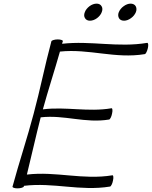

<svg xmlns="http://www.w3.org/2000/svg" viewBox="-20 -1027 836 1057"><path d="M540 -960C545 -972 545 -984 539 -993C534 -1002 524 -1007 512 -1007C499 -1007 485 -1002 473 -993C461 -984 451 -972 447 -960C442 -948 442 -936 448 -927C453 -918 463 -913 475 -913C488 -913 502 -918 514 -927C526 -936 536 -948 540 -960ZM728 -960C733 -972 732 -984 727 -993C722 -1002 711 -1007 699 -1007C687 -1007 673 -1002 661 -993C648 -984 639 -972 634 -960C629 -948 630 -936 635 -927C640 -918 650 -913 663 -913C675 -913 689 -918 701 -927C714 -936 723 -948 728 -960ZM263 -800C227 -667 201 -533 165 -400C130 -267 85 -133 49 0C47 5 59 10 76 10C93 10 109 5 111 0L112 -4C275 -24 421 27 586 0C591 -1 599 -16 602 -33C606 -50 604 -63 599 -62C435 -35 290 -85 128 -66C154 -171 177 -276 204 -381C335 -396 448 -347 581 -369C586 -370 594 -385 597 -402C601 -419 599 -432 594 -431C464 -409 344 -441 216 -425C245 -531 280 -637 310 -743C471 -760 613 -702 777 -729C783 -730 790 -745 794 -762C798 -779 796 -792 790 -791C629 -764 481 -804 322 -786C323 -791 324 -795 326 -800C328 -805 315 -810 298 -810C281 -810 265 -805 263 -800Z"/></svg>

Font: Nupuram ExtraLight Oblique
Style: Regular
Weight: 200
Designer: Santhosh Thottingal (santhosh.thottingal@gmail.com)
Foundry: SMC
Version: Version 1.000